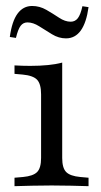

<svg xmlns="http://www.w3.org/2000/svg" viewBox="-20 -639 346 659"><path d="M206.5 -507.3Q181.5 -507.3 158.5 -521.4Q135.5 -535.5 114.5 -548.8Q93.5 -562.1 74.2 -562.1Q59.7 -562.1 50.8 -550.4Q41.9 -538.7 34.7 -508.9L13.7 -512.1Q21 -566.1 40.3 -592.3Q59.7 -618.5 90.3 -618.5Q116.1 -618.5 139.1 -605.2Q162.1 -591.9 182.7 -578.2Q203.2 -564.5 222.6 -564.5Q237.9 -564.5 247.2 -576.6Q256.5 -588.7 262.9 -617.7L283.9 -614.5Q276.6 -561.3 257.3 -534.3Q237.9 -507.3 206.5 -507.3ZM121 -206.5V-315.3Q121 -350.8 107.3 -365.3Q93.5 -379.8 57.3 -383.1L29.8 -385.5V-414.5Q45.2 -413.7 57.7 -413.3Q70.2 -412.9 83.9 -412.9Q116.9 -412.9 144.8 -415.7Q172.6 -418.5 193.5 -424.2V-414.5V-206.5ZM157.3 -2.4Q119.4 -2.4 89.9 -1.6Q60.5 -0.8 29.8 0V-29L58.9 -31.5Q93.5 -34.7 107.3 -48.4Q121 -62.1 121 -96.8V-206.5H193.5V-96.8Q193.5 -62.1 207.3 -48.4Q221 -34.7 255.6 -31.5L283.9 -29V0Q254 -0.8 224.6 -1.6Q195.2 -2.4 157.3 -2.4Z"/></svg>

Font: Playfair 5pt SemiExpanded Light Light
Style: Regular
Weight: 300
Version: Version 2.203